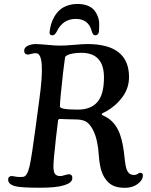

<svg xmlns="http://www.w3.org/2000/svg" viewBox="-20 -924 749 954"><path d="M471.7 -767.1Q469.2 -748.5 452.6 -748.5Q442.4 -748.5 436.5 -766.6Q421.4 -830.1 356.4 -830.1Q292 -830.1 261.7 -766.6Q251.5 -748.5 241.2 -748.5Q224.1 -748.5 226.6 -767.1Q229 -787.1 234.4 -805.4Q239.7 -823.7 250.7 -842.3Q261.7 -860.8 276.6 -874.3Q291.5 -887.7 314.5 -896Q337.4 -904.3 365.7 -904.3Q394 -904.3 415 -896Q436 -887.7 447.5 -874Q459 -860.4 465.8 -842.5Q472.7 -824.7 472.9 -805.4Q473.1 -786.1 471.7 -767.1ZM267.6 -317.4 257.8 -236.3Q256.3 -221.7 254.4 -202.4Q252.4 -183.1 251.2 -171.9Q250 -160.6 248.5 -145.8Q247.1 -130.9 246.6 -122.3Q246.1 -113.8 245.6 -103.5Q245.1 -93.3 245.8 -87.2Q246.6 -81.1 247.6 -74.7Q248.5 -68.4 250.2 -64.5Q252 -60.5 254.9 -58.1Q262.2 -50.8 272.5 -49.6Q282.7 -48.3 291 -50.8Q299.3 -53.2 309.3 -55.9Q319.3 -58.6 324.7 -58.1Q339.4 -56.6 339.4 -40Q339.4 -27.3 329.3 -18.6Q319.3 -9.8 296.4 -2.9Q258.8 8.8 178.7 8.8Q85.4 8.8 57.1 1.5Q20.5 -7.3 20.5 -31.7Q20.5 -47.4 35.6 -49.3Q40.5 -49.8 57.9 -46.4Q75.2 -43 95.7 -45.4Q115.2 -48.3 126.5 -96.4Q137.7 -144.5 157.7 -296.9L175.8 -432.6Q206.5 -654.3 161.6 -659.2Q149.4 -660.6 135.7 -656.5Q122.1 -652.3 117.2 -652.8Q100.1 -654.3 100.1 -671.9Q100.1 -688 117.9 -696.5Q135.7 -705.1 157.2 -705.1Q174.3 -705.1 214.8 -701.2Q255.4 -697.3 277.3 -697.3Q305.7 -697.3 348.1 -701.2Q390.6 -705.1 414.1 -705.1Q621.1 -705.1 621.1 -541Q621.1 -486.3 588.6 -442.1Q556.2 -397.9 506.8 -370.1Q503.9 -368.7 497.8 -365.7Q491.7 -362.8 488.5 -360.8Q485.4 -358.9 485.4 -356.9Q485.4 -355.5 486.3 -354.2Q487.3 -353 489.3 -351.8Q491.2 -350.6 493.2 -349.6Q495.1 -348.6 498 -347.4Q501 -346.2 502.4 -345.2Q552.7 -319.8 575.7 -257.8Q585 -232.4 590.6 -200.7Q596.2 -168.9 598.4 -145.3Q600.6 -121.6 604.5 -100.3Q608.4 -79.1 617.4 -67.4Q626.5 -55.7 642.6 -54.7Q654.8 -53.7 663.6 -59.8Q672.4 -65.9 678.7 -65.4Q689.9 -64 689.9 -52.7Q689.9 -28.8 664.1 -9.8Q638.2 9.3 600.6 9.3Q564 9.3 539.8 -2.7Q515.6 -14.6 498.5 -43Q484.9 -64.9 478.3 -96.9Q471.7 -128.9 470.5 -157Q469.2 -185.1 461.9 -220.5Q454.6 -255.9 439.5 -283.2Q422.4 -313.5 403.3 -322Q384.3 -330.6 354 -330.6Q335 -330.6 305.9 -331.8Q276.9 -333 275.9 -333Q267.6 -332 267.6 -317.4ZM367.7 -379.4Q430.7 -379.4 463.6 -416.7Q496.6 -454.1 496.6 -539.1Q496.6 -661.6 384.3 -661.6Q358.4 -661.6 339.4 -657.7Q320.3 -653.8 312.3 -648.9Q304.2 -644 303.2 -638.7Q302.7 -634.8 299.1 -608.2Q295.4 -581.5 293 -559.6L281.7 -452.1Q277.8 -412.1 277.8 -394.5Q278.3 -379.4 367.7 -379.4Z"/></svg>

Font: Cooper* Medium
Style: Italic
Weight: 500
Italic angle: -7°
Designer: Owen Earl
Foundry: indestructible type*
Version: Version 0.001